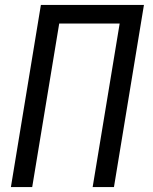

<svg xmlns="http://www.w3.org/2000/svg" viewBox="-20 -755 616 775"><path d="M24 0H110L219 -660H463L354 0H440L561 -735H145Z"/></svg>

Font: Iosevka Sparkle
Style: Italic
Weight: 400
Italic angle: -9°
Designer: Belleve Invis
Foundry: Belleve Invis
Version: Version 4.5.0; ttfautohint (v1.8.3)